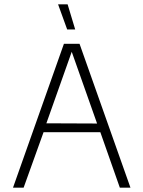

<svg xmlns="http://www.w3.org/2000/svg" viewBox="-20 -865 662 886"><path d="M533 1 443 -255H181L89 1H40L275 -663H347L582 1ZM311 -626 194 -296 428 -295ZM327 -729H290L248 -845H292Z"/></svg>

Font: Sulphur Point Light
Style: Regular
Weight: 300
Designer: Noponies / Dale Sattler
Foundry: Noponies
Version: Version 1.000; ttfautohint (v1.8)